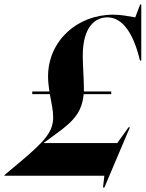

<svg xmlns="http://www.w3.org/2000/svg" viewBox="-80 -790 655 863"><path d="M447 -147H117V-148L177 -192C256 -249 289 -291 296 -367H420V-379H297V-396C297 -435 292 -498 292 -539C292 -669 347 -712 403 -712C472 -712 521 -637 549 -518H555V-770H550L528 -712C493 -718 463 -724 428 -724C268 -724 136 -607 136 -446C136 -424 139 -401 142 -379H65V-367H144C151 -329 159 -293 159 -264C159 -199 125 -158 8 -60L-60 -3V0H389L383 53H389L504 -218H498Z"/></svg>

Font: Nyght Serif Bold Italic
Style: Regular
Weight: 700
Italic angle: -16°
Designer: Maksym Kobuzan
Version: Version 0.410;Glyphs 3.1.2 (3151)